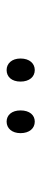

<svg xmlns="http://www.w3.org/2000/svg" viewBox="202 -948 123 566"><g transform="rotate(-90 263.0 -665.5)"><path d="M153 -666C153 -640 167 -624 187 -624C206 -624 220 -639 220 -666C220 -692 206 -707 187 -707C167 -707 153 -691 153 -666ZM305 -666C305 -640 319 -624 339 -624C358 -624 373 -639 373 -666C373 -692 358 -707 339 -707C319 -707 305 -692 305 -666Z"/></g></svg>

Font: Noto Sans UI Condensed Light
Style: Regular
Weight: 300
Width: 3
Designer: Monotype Design Team
Foundry: Monotype Imaging Inc.
Version: Version 1.901